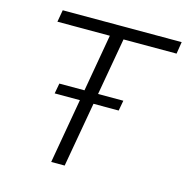

<svg xmlns="http://www.w3.org/2000/svg" viewBox="-102 -783 858 881"><g transform="rotate(15 327.0 -343.0)"><path d="M218 0 328 -629H79L89 -686H654L645 -629H393L282 0ZM152 -308 161 -357H465L456 -308Z"/></g></svg>

Font: Archivo SemiBold ExtraLight
Style: Italic
Weight: 250
Italic angle: -10°
Version: Version 2.001